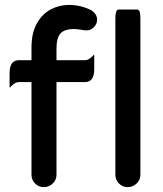

<svg xmlns="http://www.w3.org/2000/svg" viewBox="-20 -749 661 780"><path d="M448.7 -39.1V-672.9Q448.7 -701.2 455.6 -707.5Q458 -710.4 461.9 -710.4H537.1Q541 -710.4 543.9 -707.3Q546.9 -704.1 548.3 -698.2Q550.3 -688 550.3 -672.9V-39.1Q550.3 -18.1 534.9 -3.4Q519.5 11.2 498.8 11.2Q478 11.2 463.4 -3.4Q448.7 -18.1 448.7 -39.1ZM107.9 -39.1V-415.5H56.6Q42.5 -415.5 28.3 -401.4L19 -392.1V-453.1Q19 -482.4 31.7 -495.1Q41 -504.4 56.6 -504.4H107.9V-554.7Q107.9 -615.7 129.9 -653.8Q150.4 -691.4 185.5 -710.4Q220.2 -729 260.7 -729Q305.7 -729 348.1 -709Q355.5 -705.1 361.8 -698.7Q374.5 -686 374.5 -668.9Q374.5 -651.4 360.8 -638.2Q348.6 -625.5 332 -625.5Q320.8 -625.5 308.6 -628.4L282.7 -631.3Q242.7 -631.3 226.1 -613.5Q209.5 -595.7 209.5 -551.8V-504.4H325.2Q339.4 -504.4 353.5 -518.6L362.8 -527.8V-466.8Q362.8 -437.5 350.1 -424.8Q340.8 -415.5 325.2 -415.5H209.5V-39.1Q209.5 -18.1 194.1 -3.4Q178.7 11.2 158 11.2Q137.2 11.2 122.6 -3.4Q107.9 -18.1 107.9 -39.1Z"/></svg>

Font: YuPearl-Medium
Style: Medium
Weight: 500
Designer: Max Yao
Foundry: Max-Everyday
Version: Version 1.011; ttfautohint (v1.8.3)